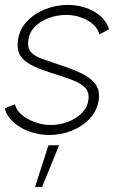

<svg xmlns="http://www.w3.org/2000/svg" viewBox="-30 -537 478 778"><path d="M167.5 10Q125.5 9.5 87.2 -4.8Q49 -19 22.8 -43.5Q-3.5 -68 -10.5 -98L30.5 -114.5Q36 -90 59.2 -71Q82.5 -52 113.8 -41.2Q145 -30.5 175 -30.5Q211.5 -30.5 244.8 -43Q278 -55.5 301 -78.2Q324 -101 328 -131Q333 -163 314.8 -181.5Q296.5 -200 266.2 -211.5Q236 -223 203 -233.5Q149 -250 111 -266.5Q73 -283 55 -308Q37 -333 43 -375Q49 -418.5 79 -450.2Q109 -482 152.8 -499.5Q196.5 -517 243.5 -517Q305.5 -517 352 -489.8Q398.5 -462.5 412 -418.5L373 -397.5Q366.5 -422 346 -439.5Q325.5 -457 297.2 -466.8Q269 -476.5 239.5 -476.5Q202.5 -476.5 168.8 -464.5Q135 -452.5 112.2 -429.8Q89.5 -407 85 -375.5Q80 -343 95 -326.2Q110 -309.5 140.5 -298.8Q171 -288 212 -274Q257 -259.5 295 -242.2Q333 -225 354.5 -199Q376 -173 370 -131.5Q363.5 -88 333.2 -56Q303 -24 259 -6.8Q215 10.5 167.5 10ZM112 220.5 166.5 51.5H209.5L140.5 220.5Z"/></svg>

Font: Urbanist ExtraLight
Style: Italic
Weight: 250
Version: Version 1.303